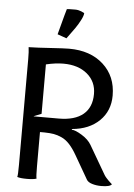

<svg xmlns="http://www.w3.org/2000/svg" viewBox="-55 -824 610 871"><g transform="rotate(5 250.0 -388.5)"><path d="M182.1 -663.6Q182.6 -665 190.4 -694.8Q198.2 -724.6 205.3 -750.7Q212.4 -776.9 213.9 -780.8Q218.3 -782.2 252.9 -782.2Q259.8 -782.2 267.3 -780.5Q274.9 -778.8 279.8 -776.6Q284.7 -774.4 289.1 -772.2Q293.5 -770 293.9 -770Q293.9 -758.8 283.4 -738.3Q272.9 -717.8 260.7 -700.2Q248.5 -682.6 236.3 -666.3Q224.1 -649.9 223.6 -648.9Q220.2 -649.9 201.7 -656.7Q183.1 -663.6 182.1 -663.6ZM59.1 -58.1V-540Q59.1 -574.7 56.2 -594.2H62.5Q94.2 -594.7 156.2 -598.9Q218.3 -603 240.2 -603Q336.9 -603 396 -549.6Q455.1 -496.1 455.1 -408.2Q455.1 -338.4 408.7 -293.2Q362.3 -248 284.2 -241.2V-237.8Q299.8 -237.8 330.1 -219.2Q360.4 -200.7 374.5 -176.3L450.2 -46.4Q453.6 -40.5 460 -33.4Q466.3 -26.4 471.2 -21.5Q476.1 -16.6 481.2 -12.2Q486.3 -7.8 486.8 -7.3Q479 4.9 439 4.9Q416.5 4.9 397.5 -1Q378.4 -6.8 372.1 -18.1L310.1 -125.5Q293.5 -154.3 276.6 -172.6Q259.8 -190.9 240.5 -199.7Q221.2 -208.5 203.9 -211.4Q186.5 -214.4 161.1 -214.8H141.1V-58.1Q141.1 -11.7 144 -2.9Q129.4 2 100.1 2Q70.8 2 56.2 -2.9Q59.1 -11.7 59.1 -58.1ZM141.1 -297.9 106.9 -284.2V-283.2H220.2Q293.5 -283.2 331.8 -315.2Q370.1 -347.2 370.1 -408.2Q370.1 -464.4 328.9 -498.8Q287.6 -533.2 220.2 -533.2Q184.6 -533.2 141.1 -522.9Z"/></g></svg>

Font: Nikodecs
Style: Medium
Weight: 500
Version: Version 0.29